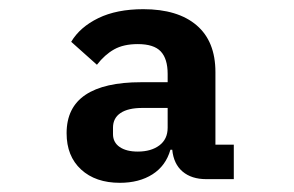

<svg xmlns="http://www.w3.org/2000/svg" viewBox="-20 -730 640 418"><path d="M429 -340Q397 -340 377.5 -356.5Q358 -373 355 -404H351Q341 -369 312 -350.5Q283 -332 241 -332Q188 -332 156.5 -361Q125 -390 125 -440Q125 -496 166 -523.5Q207 -551 287 -551H345V-569Q345 -602 330 -618Q315 -634 280 -634Q249 -634 228.5 -622.5Q208 -611 191 -589L135 -639Q154 -671 194 -690.5Q234 -710 292 -710Q367 -710 408 -675Q449 -640 449 -573V-415H489V-340ZM290 -495Q259 -495 242.5 -484Q226 -473 226 -452V-438Q226 -420 240.5 -410Q255 -400 280 -400Q309 -400 327 -413.5Q345 -427 345 -452V-495Z"/></svg>

Font: iA Writer Mono V
Style: Regular
Weight: 400
Designer: Mike Abbink, Paul van der Laan, Pieter van Rosmalen
Foundry: Bold Monday
Version: Version 2.000